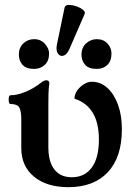

<svg xmlns="http://www.w3.org/2000/svg" viewBox="-20 -763 541 794"><path d="M263 11Q173 11 120.5 -32.5Q68 -76 68 -151V-272Q68 -303 60 -318Q52 -333 23 -333Q18 -333 16.5 -342Q15 -351 16.5 -360Q18 -369 23 -369Q51 -369 86 -383.5Q121 -398 151 -422Q162 -431 172 -431Q184 -431 184 -418Q181 -397 180.5 -375.5Q180 -354 180 -333V-154Q180 -94 205 -62Q230 -30 277 -30Q330 -30 359.5 -70Q389 -110 389 -186Q389 -322 288 -355Q288 -373 299.5 -389Q311 -405 327.5 -415Q344 -425 359 -425Q396 -425 424 -399.5Q452 -374 468 -330Q484 -286 484 -228Q484 -113 426 -51Q368 11 263 11ZM267 -560Q256 -536 242 -532.5Q228 -529 219.5 -541.5Q211 -554 215 -577L247 -731Q249 -742 263 -742.5Q277 -743 294 -737.5Q311 -732 322.5 -723Q334 -714 330 -705ZM121 -478Q88 -478 73 -495Q58 -512 58 -537Q58 -566 76.5 -583.5Q95 -601 121 -601Q149 -601 166 -581.5Q183 -562 183 -542Q183 -511 165 -494.5Q147 -478 121 -478ZM380 -478Q347 -478 332 -495Q317 -512 317 -537Q317 -566 336 -583.5Q355 -601 380 -601Q408 -601 424.5 -583Q441 -565 441 -542Q441 -511 424 -494.5Q407 -478 380 -478Z"/></svg>

Font: Junicode SmExp
Style: Bold
Weight: 700
Width: 6
Designer: Peter S. Baker
Version: Version 2.205; ttfautohint (v1.8.4)